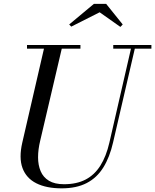

<svg xmlns="http://www.w3.org/2000/svg" viewBox="-20 -990 828 1024"><path d="M309 14.5Q227.5 14.5 173.8 -12.5Q120 -39.5 100 -93.8Q80 -148 99 -230L219 -750H314L194.5 -240Q183 -193 183 -151.2Q183 -109.5 196.8 -77Q210.5 -44.5 241 -26Q271.5 -7.5 321.5 -7.5Q388.5 -7.5 436.2 -32.2Q484 -57 515.2 -106.5Q546.5 -156 563.5 -230L683 -750H703.5L583 -230Q565 -151.5 531 -96.8Q497 -42 442.5 -13.8Q388 14.5 309 14.5ZM124 -730.5V-750H409V-730.5ZM584 -730.5V-750H787.5V-730.5ZM360 -848 349 -859.5 481 -969.5H546L634.5 -859.5L622 -846.5L511.5 -924.5Z"/></svg>

Font: Bodoni Moda 11pt
Style: Italic
Weight: 400
Italic angle: -13°
Version: Version 2.004